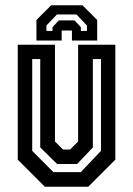

<svg xmlns="http://www.w3.org/2000/svg" viewBox="-20 -710 506 730"><path d="M150.5 0 47.5 -103V-540H189V-172L219.5 -141.5H246.5L277 -172V-540H418.5V-103L315.5 0ZM183 -55.5H287L364 -136.5V-485.5H333V-149.5L273.5 -86.5H197L133 -149.5V-485.5H102.5V-136.5ZM293.5 -690 349.5 -634V-556H253.5V-594H214.5V-556H118.5V-634L174.5 -690ZM271 -655H196.5L156.5 -613V-592.5H179.5V-606.5L203.5 -632.5H263.5L287.5 -606.5V-592.5H310.5V-613Z"/></svg>

Font: Tourney Condensed SemiBold
Style: Regular
Weight: 600
Width: 3
Designer: Tyler Finck
Foundry: Etcetera Type Co
Version: Version 1.010; ttfautohint (v1.8.3)